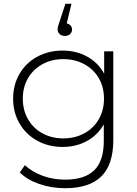

<svg xmlns="http://www.w3.org/2000/svg" viewBox="-20 -792 722 1010"><path d="M576 -522V-56Q576 74 513 136Q450 198 323 198Q251 198 187 176Q123 154 84 115L111 77Q150 113 205 133Q260 153 322 153Q426 153 476 103.5Q526 54 526 -50V-138Q494 -81 437 -50Q380 -19 309 -19Q236 -19 176.5 -51.5Q117 -84 83 -142Q49 -200 49 -273Q49 -346 83 -404Q117 -462 176.5 -494Q236 -526 309 -526Q381 -526 439 -494Q497 -462 528 -404V-522ZM527 -273Q527 -334 499.5 -381Q472 -428 423 -454.5Q374 -481 313 -481Q252 -481 203.5 -454.5Q155 -428 127.5 -381Q100 -334 100 -273Q100 -212 127.5 -164.5Q155 -117 203.5 -90.5Q252 -64 313 -64Q374 -64 423 -90.5Q472 -117 499.5 -164.5Q527 -212 527 -273ZM359 -637Q359 -622 348.5 -612.5Q338 -603 321 -603Q304 -603 293.5 -613Q283 -623 283 -637Q283 -647 287 -659Q291 -671 292 -674L324 -772H356L331 -669Q344 -666 351.5 -657.5Q359 -649 359 -637Z"/></svg>

Font: Montserrat Alternates Light
Style: Regular
Weight: 300
Designer: Julieta Ulanovsky
Foundry: Julieta Ulanovsky
Version: Version 7.200